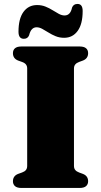

<svg xmlns="http://www.w3.org/2000/svg" viewBox="-20 -930 500 950"><path d="M346 -109Q346 -96.5 352.5 -88.8Q359 -81 371.5 -76.5L390.5 -69.5Q416 -59.5 416 -33Q416 -18 405.8 -9Q395.5 0 374 0H86Q64.5 0 54.2 -9Q44 -18 44 -33Q44 -59.5 69.5 -69.5L89 -76.5Q102 -81 108.2 -88.8Q114.5 -96.5 114.5 -109V-591Q114.5 -603.5 108.2 -611.2Q102 -619 89 -623.5L69.5 -630.5Q44 -640.5 44 -667Q44 -682.5 54.2 -691.2Q64.5 -700 86 -700H374Q395.5 -700 405.8 -691.2Q416 -682.5 416 -667Q416 -640.5 390.5 -630.5L371.5 -623.5Q359 -619 352.5 -611.2Q346 -603.5 346 -591ZM297.5 -743Q274.5 -743 255.5 -750.8Q236.5 -758.5 220 -769Q203.5 -779.5 189 -787.2Q174.5 -795 161 -795Q133.5 -795 124 -755.5Q117 -738 98 -738Q71.5 -738 71.5 -773Q71.5 -837.5 96.2 -871.2Q121 -905 163.5 -905Q186.5 -905 205.5 -897.2Q224.5 -889.5 240.8 -879.2Q257 -869 271.5 -861.2Q286 -853.5 299.5 -853.5Q328.5 -853.5 336.5 -892.5Q343.5 -910.5 363.5 -910.5Q389 -910.5 389 -875.5Q389 -811 364.2 -777Q339.5 -743 297.5 -743Z"/></svg>

Font: Fraunces Black
Style: Regular
Weight: 900
Version: Version 1.000;[b76b70a41]